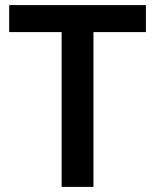

<svg xmlns="http://www.w3.org/2000/svg" viewBox="-20 -734 609 754"><path d="M347 0H222V-608H16V-714H553V-608H347Z"/></svg>

Font: Noto Sans New Tai Lue Semibold
Style: Regular
Weight: 400
Designer: Monotype Design Team
Foundry: Monotype Imaging Inc.
Version: Version 2.004; ttfautohint (v1.8.4.7-5d5b)